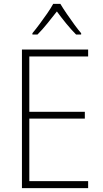

<svg xmlns="http://www.w3.org/2000/svg" viewBox="-20 -1035 530 989"><path d="M434 -66H93V-780H434V-744H131V-459H417V-424H131V-102H434ZM291 -1015Q304 -993 323.5 -964.5Q343 -936 363 -908.5Q383 -881 398 -864V-857H372Q347 -882 320.5 -914.5Q294 -947 273 -976Q251 -948 224.5 -915Q198 -882 173 -857H147V-864Q163 -883 183.5 -910.5Q204 -938 223 -965.5Q242 -993 254 -1015Z"/></svg>

Font: Noto Sans Malayalam UI SemiCondensed ExtraLight
Style: Regular
Weight: 200
Width: 4
Designer: Jelle Bosma - Monotype Design Team
Foundry: Monotype Imaging Inc.
Version: Version 2.104; ttfautohint (v1.8.4.7-5d5b)